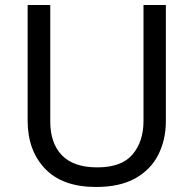

<svg xmlns="http://www.w3.org/2000/svg" viewBox="-20 -734 771 764"><path d="M640 -252Q640 -178 610 -118.5Q580 -59 518.5 -24.5Q457 10 362 10Q229 10 159.5 -62.5Q90 -135 90 -254V-714H180V-251Q180 -164 226.5 -116Q273 -68 367 -68Q464 -68 507.5 -119.5Q551 -171 551 -252V-714H640Z"/></svg>

Font: Noto Sans Hebrew Droid
Style: Regular
Weight: 400
Designer: Monotype Design Team
Foundry: Monotype Imaging Inc.
Version: Version 1.100